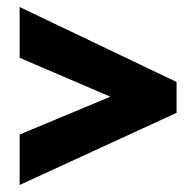

<svg xmlns="http://www.w3.org/2000/svg" viewBox="-20 -608 559 548"><path d="M36 -224 295 -332 36 -443V-588L484 -374V-286L36 -80Z"/></svg>

Font: Noto Sans Telugu Condensed Black
Style: Regular
Weight: 900
Width: 3
Designer: Jelle Bosma - Monotype Design Team
Foundry: Monotype Imaging Inc.
Version: Version 2.005; ttfautohint (v1.8.4.7-5d5b)